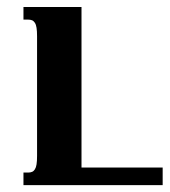

<svg xmlns="http://www.w3.org/2000/svg" viewBox="-20 -539 494 559"><path d="M453.6 0H48.3V-36.6H62Q68.4 -36.6 73.2 -38.6Q78.1 -40.5 81.5 -45.9Q85 -51.3 86.4 -60.5Q87.9 -69.8 87.9 -85V-433.6Q87.9 -448.7 86.4 -458Q85 -467.3 81.5 -472.7Q78.1 -478 73.2 -480Q68.4 -481.9 62 -481.9H48.3V-518.6H217.3V-51.3H453.6Z"/></svg>

Font: Arian AMU Serif
Style: Bold
Weight: 700
Designer: Ruben Hakobyan (Tarumian)
Foundry: Ruben Hakobyan (Tarumian)
Version: Version 1.002